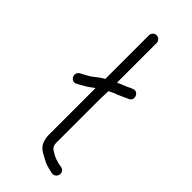

<svg xmlns="http://www.w3.org/2000/svg" viewBox="-251 -716 880 880"><g transform="rotate(45 188.5 -276.5)"><path d="M188.5 -670C174.9 -670 164 -658.5 164 -645V-362C147.1 -352.8 130.9 -340.6 117 -329C102.9 -317.7 88 -311.7 73 -303L62 -297C34.4 -278.6 61.1 -236 88 -254L99 -260C105.7 -264 112.7 -268 120 -272C134.3 -279.2 148.8 -291.6 162 -301V2C162 21.1 166.3 36.1 172 49C184.3 76.2 218.4 87.8 244 102C260.2 109.5 280.4 112.6 298 117C329.9 120.2 337.7 73.1 307 67C279.9 63.6 253.1 54.2 236 42C220.9 34.4 212 25.3 212 2V-277C212 -286.3 212.3 -296 213 -306C213 -314.7 213.3 -323.7 214 -333C228.4 -340.2 241.4 -346.1 256 -351C274.6 -359 289.3 -366 305 -373C334.7 -386.2 314.8 -431.8 286 -419C275.4 -415 268.4 -411.7 257 -406C245.1 -400.9 226.7 -394.4 214 -388V-645C214 -658.5 202.1 -670 188.5 -670Z"/></g></svg>

Font: HoneyBee
Style: Book
Weight: 300
Foundry: Cannot Into Space Fonts
Version: Version 0.89